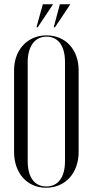

<svg xmlns="http://www.w3.org/2000/svg" viewBox="-20 -873 436 901"><path d="M238 -745 310 -853H261L232 -745ZM157 -745 229 -853H181L151 -745ZM46 -160C46 -61 107 8 196 8C287 8 349 -61 349 -160V-543C349 -640 288 -707 198 -707C109 -707 46 -639 46 -543ZM110 -582C110 -656 144 -701 198 -701C253 -701 285 -658 285 -582V-117C285 -41 253 2 197 2C142 2 110 -41 110 -117Z"/></svg>

Font: Moniqa Display
Style: Regular
Weight: 400
Designer: Rajesh Rajput
Foundry: Rajesh Rajput
Version: Version 1.000